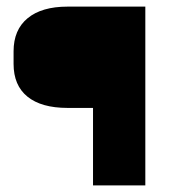

<svg xmlns="http://www.w3.org/2000/svg" viewBox="-20 -560 565 580"><path d="M419 -540V0H261V-234H184Q105 -234 63 -268Q21 -302 21 -367V-405Q21 -470 63.5 -505Q106 -540 184 -540Z"/></svg>

Font: Pathway Extreme
Style: Bold
Weight: 700
Designer: Eduardo Rodriguez Tunni
Foundry: Eduardo Rodriguez Tunni
Version: Version 1.001;gftools[0.9.26]